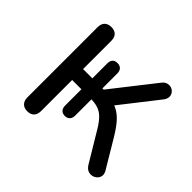

<svg xmlns="http://www.w3.org/2000/svg" viewBox="-123 -643 803 803"><g transform="rotate(45 278.5 -242.0)"><path d="M120.7 6.9Q101.3 6.9 90.7 -4Q80 -14.9 80 -34.8V-449.5Q80 -469.9 90.7 -480.6Q101.3 -491.2 120.7 -491.2Q140.1 -491.2 150.6 -480.6Q161 -469.9 161 -449.5V-283.1H215.8V-370.5Q215.8 -402.7 245.6 -402.7Q259.2 -402.7 267.3 -394.6Q275.3 -386.6 275.3 -370.5V-283.1H282.6L431.5 -472.8Q440.7 -485.5 452.4 -488.8Q464.1 -492.2 474.5 -488.8Q484.9 -485.4 491.7 -476.7Q498.5 -467.9 498.5 -456Q498.4 -444 488.7 -431.4L347 -250.4L325.7 -275.5Q353.7 -272.5 374.9 -261.1Q396.1 -249.8 415.3 -227.5Q434.6 -205.2 456.4 -168.2L527.6 -48.9Q535.4 -35.3 533.5 -23.9Q531.6 -12.5 522.8 -4.5Q514.1 3.5 502.7 5.7Q491.4 7.9 480 3.1Q468.6 -1.8 460.3 -15.3L381.1 -147.2Q364.4 -175 348.9 -190.4Q333.5 -205.8 314.3 -212.1Q295.2 -218.4 267.3 -218.4H255.9L275.3 -229.3V-122.6Q275.3 -107 267.3 -98.7Q259.2 -90.4 245.6 -90.4Q231.5 -90.4 223.7 -98.7Q215.8 -107 215.8 -122.6V-218.4H161V-34.8Q161 -14.9 150.6 -4Q140.1 6.9 120.7 6.9Z"/></g></svg>

Font: Nunito ExtraLight
Style: Regular
Weight: 200
Designer: Vernon Adams
Foundry: Vernon Adams
Version: Version 3.602